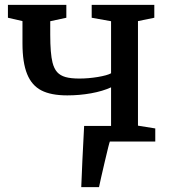

<svg xmlns="http://www.w3.org/2000/svg" viewBox="-20 -575 701 780"><path d="M71.3 -489.3 12.2 -502.9V-555.2H249.5V-502.9L184.1 -488.8V-434.6Q184.1 -357.4 193.4 -320.8Q199.7 -295.9 212.2 -282Q224.6 -268.1 246.1 -262Q267.6 -255.9 302.7 -255.9Q338.9 -255.9 377.2 -262.2Q415.5 -268.6 431.2 -277.3V-488.8L352.5 -502.9V-555.2H606.9V-502.9L540.5 -489.3V-64.5L610.8 -53.2V0H426.3Q423.3 5.9 405.3 83.3Q387.2 160.6 382.3 185.1H310.1Q313.5 91.8 321.8 -63.5H431.2V-220.2Q397.5 -204.6 350.1 -196Q302.7 -187.5 253.4 -187.5Q187 -187.5 147.9 -207.8Q108.9 -228 90.3 -273.9Q71.3 -320.3 71.3 -399.4Z"/></svg>

Font: Merriweather
Style: Regular
Weight: 400
Designer: Eben Sorkin
Foundry: Eben Sorkin
Version: Version 1.584; ttfautohint (v1.8.1)